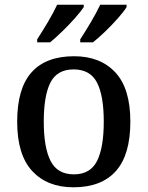

<svg xmlns="http://www.w3.org/2000/svg" viewBox="-20 -786 627 816"><path d="M292 10Q181 10 117 -59Q53 -128 53 -269Q53 -410 114 -478.5Q175 -547 295 -547Q406 -547 470 -478.5Q534 -410 534 -269Q534 -128 472.5 -59Q411 10 292 10ZM294 -45Q364 -45 392.5 -102Q421 -159 421 -269Q421 -380 392 -435.5Q363 -491 293 -491Q223 -491 194.5 -435.5Q166 -380 166 -269Q166 -159 195 -102Q224 -45 294 -45ZM321 -619Q342 -651 366 -691.5Q390 -732 406 -766H518V-756Q508 -739 482.5 -710Q457 -681 427.5 -652.5Q398 -624 375 -606H321ZM138 -619Q159 -651 183 -691.5Q207 -732 223 -766H336V-756Q325 -739 299.5 -710Q274 -681 244.5 -652.5Q215 -624 193 -606H138Z"/></svg>

Font: Noto Serif Hentaigana Medium
Style: Regular
Weight: 500
Designer: Kazuhiro Yamada
Foundry: nipponia
Version: Version 1.000; ttfautohint (v1.8.4.7-5d5b)